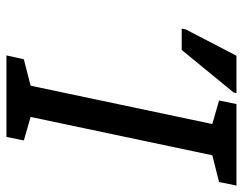

<svg xmlns="http://www.w3.org/2000/svg" viewBox="-99 -655 754 596"><g transform="rotate(90 278.0 -357.0)"><path d="M152 0 164 -54 246 -75 365 -639 292 -660 303 -714H556L545 -660L462 -639L343 -75L416 -54L405 0ZM69 -544 71 -556 153 -714H269L267 -705L135 -544Z"/></g></svg>

Font: Noto Sans Condensed Medium
Style: Italic
Weight: 500
Width: 3
Italic angle: -12°
Designer: Monotype Design Team
Foundry: Monotype Imaging Inc.
Version: Version 2.013; ttfautohint (v1.8.4.7-5d5b)